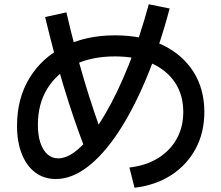

<svg xmlns="http://www.w3.org/2000/svg" viewBox="-20 -834 1040 902"><path d="M588 -47Q666 -56 722.5 -91Q779 -126 810 -181.5Q841 -237 841 -308Q841 -388 802 -446.5Q763 -505 691 -537Q619 -569 520 -569Q410 -569 328.5 -529.5Q247 -490 202.5 -418Q158 -346 158 -248Q158 -199 169.5 -164Q181 -129 202.5 -109.5Q224 -90 253 -90Q303 -90 359.5 -144.5Q416 -199 473.5 -297Q531 -395 584 -527Q637 -659 679 -814L777 -794Q728 -610 666 -462.5Q604 -315 534 -210Q464 -105 390 -49Q316 7 242 7Q187 7 146 -23.5Q105 -54 82.5 -110.5Q60 -167 60 -243Q60 -371 118 -466.5Q176 -562 279.5 -615Q383 -668 520 -668Q648 -668 742 -623.5Q836 -579 888 -498Q940 -417 940 -308Q940 -212 899.5 -136Q859 -60 785.5 -12Q712 36 612 48ZM380 -133Q324 -279 278.5 -430.5Q233 -582 192 -754L292 -776Q331 -607 375.5 -457Q420 -307 474 -165Z"/></svg>

Font: M PLUS 1 Code Medium
Style: Regular
Weight: 500
Designer: Coji Morishita
Foundry: UNDERFOREST DESIGN
Version: Version 1.002